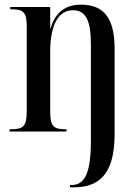

<svg xmlns="http://www.w3.org/2000/svg" viewBox="-20 -566 597 826"><path d="M281 240H295C398 240 473 193 473 12V-357C473 -489 426 -546 328 -546C264 -546 217 -514 198 -444H196V-536H24V-526H30C80 -526 95 -513 95 -453V-86C95 -23 80 -10 28 -10H21V0H266V-10H261C211 -10 196 -23 196 -84V-345C196 -460 232 -522 294 -522C351 -522 371 -474 371 -375V40C371 187 341 230 287 230H281Z"/></svg>

Font: Noto Serif Display Condensed Medium
Style: Regular
Weight: 500
Width: 3
Designer: Monotype Design Team
Foundry: Monotype Imaging Inc.
Version: Version 2.009